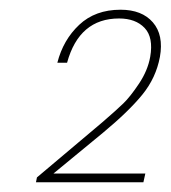

<svg xmlns="http://www.w3.org/2000/svg" viewBox="-20 -727 351 395"><path d="M98 -598Q110 -645 143 -676Q176 -707 228 -707Q272 -707 294.5 -681Q317 -655 309 -610Q301 -567 273 -532.5Q245 -498 192 -454L90 -370H279L275 -352H54L56 -362L190 -475Q219 -500 233.5 -514Q248 -528 266 -555Q284 -582 289 -610Q296 -650 277.5 -669.5Q259 -689 225 -689Q143 -689 118 -598Z"/></svg>

Font: Poppins Thin
Style: Italic
Weight: 250
Italic angle: -10°
Designer: Ninad Kale (Devanagari), Jonny Pinhorn (Latin)
Foundry: Indian Type Foundry
Version: Version 3.200;PS 1.000;hotconv 16.6.54;makeotf.lib2.5.65590